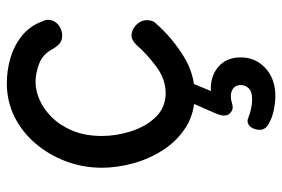

<svg xmlns="http://www.w3.org/2000/svg" viewBox="-152 -434 826 562"><g transform="rotate(-90 261.0 -153.0)"><path d="M266 4Q212 4 172 -20.5Q132 -45 105 -85.5Q78 -126 64.5 -174Q51 -222 51 -268Q51 -322 69.5 -372Q88 -422 121.5 -461.5Q155 -501 200 -523.5Q245 -546 298 -546Q336 -546 372 -535.5Q408 -525 437 -502Q466 -479 480 -441Q482 -437 483 -433.5Q484 -430 484 -426Q484 -413 477 -403.5Q470 -394 459.5 -389Q449 -384 438 -384Q425 -384 416 -390.5Q407 -397 398 -413Q382 -442 354 -452Q326 -462 302 -462Q277 -462 249.5 -450Q222 -438 198 -413.5Q174 -389 159 -352.5Q144 -316 144 -267Q144 -226 157.5 -183Q171 -140 198.5 -111Q226 -82 268 -81Q310 -81 347 -108.5Q384 -136 411 -167Q418 -174 424.5 -177.5Q431 -181 438 -181Q450 -181 460 -174.5Q470 -168 476.5 -158Q483 -148 483 -136Q483 -129 481 -122Q479 -115 471 -107Q431 -62 378 -29Q325 4 266 4ZM261 240Q243 240 220 235.5Q197 231 177 219Q167 213 163.5 203.5Q160 194 164 181Q168 167 177.5 161.5Q187 156 198 161Q207 165 222 168.5Q237 172 251 172Q274 172 283.5 162Q293 152 293 139Q293 121 278 113.5Q263 106 240 113Q227 117 219.5 113.5Q212 110 207 103Q203 95 204 86Q205 77 211 63L243 -10H301L269 67L247 56Q282 47 310.5 54.5Q339 62 356.5 83.5Q374 105 374 139Q374 182 342.5 211Q311 240 261 240Z"/></g></svg>

Font: Playpen Sans Thai
Style: Regular
Weight: 400
Designer: Sirin Gunkloy, Laura Meseguer, Veronika Burian, José Scaglione
Foundry: TypeTogether
Version: Version 2.000